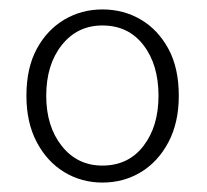

<svg xmlns="http://www.w3.org/2000/svg" viewBox="-20 -827 438 407"><path d="M197 -440Q153 -440 116.5 -462Q80 -484 58 -525.5Q36 -567 36 -624Q36 -683 58 -723.5Q80 -764 116.5 -785.5Q153 -807 197 -807Q242 -807 278.5 -785.5Q315 -764 337 -723.5Q359 -683 359 -624Q359 -567 337 -525.5Q315 -484 278.5 -462Q242 -440 197 -440ZM197 -476Q252 -476 284 -517.5Q316 -559 316 -624Q316 -690 284 -731.5Q252 -773 197 -773Q144 -773 111 -731.5Q78 -690 78 -624Q78 -559 111 -517.5Q144 -476 197 -476Z"/></svg>

Font: Noto Sans JP ExtraLight
Style: Regular
Weight: 250
Designer: Ryoko NISHIZUKA  (kana, bopomofo & ideographs); Paul D. Hunt (Latin, Greek & Cyrillic); Sandoll Communications , Soo-you
Foundry: Adobe
Version: Version 2.004-H2;hotconv 1.0.118;makeotfexe 2.5.65603